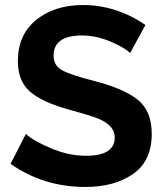

<svg xmlns="http://www.w3.org/2000/svg" viewBox="-20 -735 653 763"><path d="M497 -524Q479 -544 421 -569Q363 -594 306 -594Q193 -594 193 -514Q193 -474 227.5 -455.5Q262 -437 355 -413Q472 -383 527.5 -338.5Q583 -294 583 -203Q583 -95 508.5 -43.5Q434 8 320 8Q152 8 22 -84L83 -203Q108 -178 179.5 -147Q251 -116 322 -116Q436 -116 436 -189Q436 -235 374 -262Q347 -274 252 -300Q145 -330 98 -372Q51 -414 51 -492Q51 -597 124 -656Q197 -715 310 -715Q441 -715 558 -636Z"/></svg>

Font: Raleway-v4020
Style: Bold
Weight: 700
Designer: Matt McInerney, Pablo Impallari, Rodrigo Fuenzalida
Foundry: Matt McInerney, Pablo Impallari, Rodrigo Fuenzalida
Version: Version 4.020;PS 004.020;hotconv 1.0.88;makeotf.lib2.5.64775